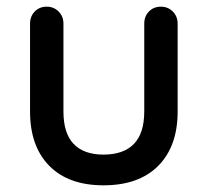

<svg xmlns="http://www.w3.org/2000/svg" viewBox="-20 -546 621 575"><path d="M462 -526Q483 -526 497.5 -511.5Q512 -497 512 -475V-212Q512 -108 454 -49.5Q396 9 290 9Q185 9 127.5 -49.5Q70 -108 70 -212V-475Q70 -497 84 -511.5Q98 -526 120 -526Q141 -526 155.5 -511.5Q170 -497 170 -475V-212Q170 -147 200.5 -115Q231 -83 290 -83Q350 -83 381 -115Q412 -147 412 -212V-475Q412 -497 426 -511.5Q440 -526 462 -526Z"/></svg>

Font: Quicksand Light SemiBold
Style: Regular
Weight: 600
Version: Version 3.006